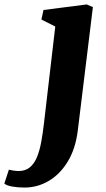

<svg xmlns="http://www.w3.org/2000/svg" viewBox="-138 -587 478 865"><path d="M212.5 0.5Q202.5 82.5 167.8 140Q133 197.5 82 227.8Q31 258 -28 258Q-57 258 -82.8 253.5Q-108.5 249 -118.5 240L-98 177.5Q-91 179.5 -77.2 181.5Q-63.5 183.5 -54 183.5Q-23 183.5 -3 166.5Q17 149.5 29 119.8Q41 90 48 51.2Q55 12.5 60 -31L111 -467.5L48.5 -499L58 -542L253 -567L280.5 -555Z"/></svg>

Font: Merriweather 20pt Black
Style: Italic
Weight: 900
Italic angle: -7.8°
Version: Version 2.101